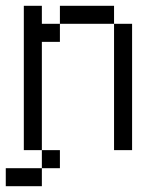

<svg xmlns="http://www.w3.org/2000/svg" viewBox="-20 -520 540 665"><path d="M187.5 62.5V0H125V62.5H0V125H125V62.5ZM125 0Q125 0 125 -375H187.5V-437.5H125V-500H62.5Q62.5 -500 62.5 0ZM375 -437.5V0H437.5V-437.5ZM187.5 -437.5H375V-500H187.5Z"/></svg>

Font: CalcUnifontExMono
Style: Regular
Weight: 500
Version: Version 15.0.06